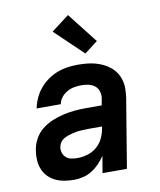

<svg xmlns="http://www.w3.org/2000/svg" viewBox="-87 -852 775 930"><g transform="rotate(-10 300.0 -387.5)"><path d="M201 8Q178 8 154.5 4Q131 0 111 -9.5Q91 -19 75.5 -35Q60 -51 51.5 -72Q43 -93 41.5 -116.5Q40 -140 44 -164Q48 -192 62 -218.5Q76 -245 99.5 -264Q123 -283 150.5 -294.5Q178 -306 206.5 -312.5Q235 -319 263 -321.5Q291 -324 319 -324H396L402 -356Q405 -374 400 -391Q395 -408 382 -418.5Q369 -429 352 -433Q335 -437 316 -437Q299 -437 281 -434Q263 -431 246 -421.5Q229 -412 217 -397Q205 -382 202 -364H83Q88 -389 99 -413.5Q110 -438 127.5 -459Q145 -480 167.5 -496Q190 -512 215 -521.5Q240 -531 265.5 -534.5Q291 -538 316 -538Q338 -538 359.5 -536Q381 -534 401.5 -528.5Q422 -523 440.5 -514Q459 -505 474.5 -492Q490 -479 501 -462Q512 -445 517.5 -424.5Q523 -404 522.5 -382.5Q522 -361 519 -339L463 0H343L357 -83Q344 -63 327 -45.5Q310 -28 290 -15.5Q270 -3 247 2.5Q224 8 202 8Q202 8 202 8Q202 8 202 8ZM236 -93Q260 -93 285 -100Q310 -107 330.5 -124Q351 -141 362.5 -164.5Q374 -188 378 -213L380 -223H319Q308 -223 297 -222.5Q286 -222 275 -221.5Q264 -221 253 -219Q242 -217 231.5 -214.5Q221 -212 210 -208Q199 -204 189 -198Q179 -192 172.5 -182Q166 -172 164 -161Q161 -146 165.5 -132Q170 -118 180.5 -108.5Q191 -99 206 -96Q221 -93 236 -93ZM362 -585 224 -717 311 -783 427 -635Z"/></g></svg>

Font: Iosevka Curly Extended Oblique
Style: Bold
Weight: 700
Width: 7
Italic angle: -9°
Monospace: yes
Designer: Belleve Invis
Foundry: Belleve Invis
Version: Version 11.1.0; ttfautohint (v1.8.3)